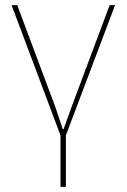

<svg xmlns="http://www.w3.org/2000/svg" viewBox="-20 -526 492 746"><path d="M215 200V0L25 -506H47L194 -113L224 -24H227L259 -113L406 -506H427L236 0V200Z"/></svg>

Font: IBM Plex Sans Thin
Style: Regular
Weight: 100
Designer: Mike Abbink, Paul van der Laan, Pieter van Rosmalen
Foundry: Bold Monday
Version: Version 3.0